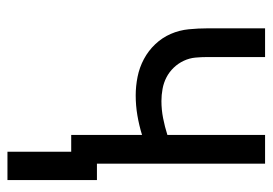

<svg xmlns="http://www.w3.org/2000/svg" viewBox="-128 -432 731 515"><g transform="rotate(90 237.5 -174.5)"><path d="M387 171V0H342V-190Q316 -182 289.5 -177.5Q263 -173 236 -173Q211 -173 186 -178Q161 -183 138.5 -195Q116 -207 98.5 -225.5Q81 -244 71 -267Q61 -290 58.5 -315.5Q56 -341 56 -366V-520H133V-366Q133 -349 134.5 -333Q136 -317 143 -302Q150 -287 161.5 -275Q173 -263 187.5 -255.5Q202 -248 218.5 -245Q235 -242 251 -242Q274 -242 297 -246.5Q320 -251 342 -258V-520H419V-69H463V171Z"/></g></svg>

Font: Iosevka QP
Style: Regular
Weight: 400
Designer: Belleve Invis
Foundry: Belleve Invis
Version: Version 20.0.0; ttfautohint (v1.8.4)